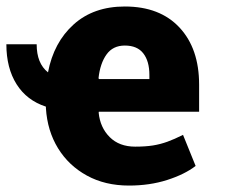

<svg xmlns="http://www.w3.org/2000/svg" viewBox="-20 -558 712 588"><path d="M375 10.3Q301.8 10.3 246.1 -20.3Q190.4 -50.8 157.7 -104Q125 -157.2 120.6 -226.6V-231.4Q62 -250.5 30.8 -300Q-0.5 -349.6 -0.5 -422.4H92.3Q92.3 -363.8 127 -336.4Q144.5 -428.2 205.6 -483.2Q266.6 -538.1 362.3 -538.1Q469.7 -538.1 529.8 -473.6Q589.8 -409.2 589.8 -298.8V-215.8H282.7L282.2 -212.9Q286.6 -167.5 315.9 -138.2Q345.2 -108.9 394 -108.9Q425.3 -108.9 448.2 -112.5Q471.2 -116.2 492.7 -124Q514.2 -131.8 540.5 -145L579.1 -49.8Q545.4 -23.9 491.9 -6.8Q438.5 10.3 375 10.3ZM283.2 -315.9H437.5V-328.6Q437.5 -370.6 418.9 -394.5Q400.4 -418.5 362.3 -418.5Q325.7 -418.5 306.2 -391.1Q286.6 -363.8 281.7 -318.4Z"/></svg>

Font: Roboto Slab ExtraBold
Style: Regular
Weight: 800
Designer: Google
Version: Version 2.001; ttfautohint (v1.8.3)